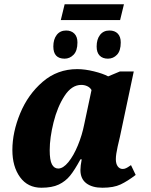

<svg xmlns="http://www.w3.org/2000/svg" viewBox="-20 -870 708 900"><path d="M38 -167Q38 -250 74.5 -338.5Q111 -427 180 -486.5Q249 -546 342 -546Q378 -546 420.5 -535.5Q463 -525 487 -512L542 -535H607L542 -228Q540 -221 531.5 -183Q523 -145 523 -124Q523 -102 532 -90Q541 -78 555 -78Q563 -78 570.5 -81.5Q578 -85 583.5 -89Q589 -93 594 -96L616 -50Q578 -21 545.5 -5.5Q513 10 460 10Q412 10 384.5 -11Q357 -32 357 -73Q357 -92 363 -123H357Q330 -73 308.5 -46.5Q287 -20 255.5 -5Q224 10 174 10Q110 10 74 -39.5Q38 -89 38 -167ZM375 -288 409 -448Q402 -460 389 -466Q376 -472 361 -472Q316 -472 282.5 -420.5Q249 -369 231 -296.5Q213 -224 213 -166Q213 -119 223.5 -99.5Q234 -80 253 -80Q276 -80 300.5 -110Q325 -140 345 -188.5Q365 -237 375 -288ZM283 -850H561L543 -776H265ZM230 -652Q230 -686 246 -706.5Q262 -727 290 -727Q314 -727 328.5 -712.5Q343 -698 343 -671Q343 -632 325 -613.5Q307 -595 283 -595Q230 -595 230 -652ZM433 -652Q433 -686 449 -706.5Q465 -727 493 -727Q518 -727 532 -712.5Q546 -698 546 -671Q546 -632 528.5 -613.5Q511 -595 486 -595Q461 -595 447 -609.5Q433 -624 433 -652Z"/></svg>

Font: Noto Serif NarrowBlack
Style: Italic
Weight: 900
Width: 4
Italic angle: -12°
Designer: Monotype Design Team
Foundry: Monotype Imaging Inc.
Version: Version 1.001